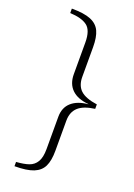

<svg xmlns="http://www.w3.org/2000/svg" viewBox="-160 -787 680 973"><g transform="rotate(20 180.0 -300.0)"><path d="M51 102Q93 99 119 90Q145 81 159.5 57Q174 33 174 -12V-186Q174 -236 206 -264.5Q238 -293 295 -298V-299Q236 -304 205 -334Q174 -364 174 -416V-587Q174 -652 144 -675Q114 -698 51 -701V-725Q118 -725 154 -710Q190 -695 204.5 -663.5Q219 -632 219 -578V-418Q219 -371 246 -346Q273 -321 336 -312V-288Q275 -280 247 -254Q219 -228 219 -182V-19Q219 34 204 65Q189 96 153 110.5Q117 125 51 125Z"/></g></svg>

Font: Taviraj ExtraLight
Style: Regular
Weight: 275
Designer: Katatrad Team
Foundry: CadsonDemak
Version: Version 1.001